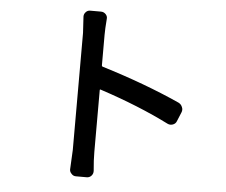

<svg xmlns="http://www.w3.org/2000/svg" viewBox="-55 -846 1111 945"><g transform="rotate(5 500.0 -373.0)"><path d="M825.2 -369.1Q838.9 -362.3 843.8 -348.6Q846.7 -342.8 846.7 -335.9Q846.7 -329.1 843.8 -322.3L825.2 -277.3Q820.3 -264.6 807.1 -259.8Q793.9 -254.9 781.2 -260.7Q631.8 -335.9 438.5 -399.4Q433.6 -401.4 433.6 -396.5V-91.8Q433.6 -49.8 438.5 1Q439.5 15.6 430.2 25.9Q420.9 36.1 407.2 36.1H353.5Q339.8 36.1 331.1 25.4Q322.3 16.6 322.3 4.9L327.1 -91.8V-669.9L322.3 -751Q322.3 -762.7 330.1 -771.5Q338.9 -782.2 352.5 -782.2H406.2Q419.9 -782.2 429.7 -772Q439.5 -761.7 437.5 -748Q433.6 -699.2 433.6 -669.9V-518.6Q433.6 -513.7 438.5 -512.7Q652.3 -447.3 825.2 -369.1Z"/></g></svg>

Font: Gen Jyuu Gothic L Monospace Medium
Style: Regular
Weight: 500
Designer: [Source Han Sans]
Ryoko NISHIZUKA  (kana & ideographs); Paul D. Hunt (Latin, Greek & Cyrillic); Wenlong ZHANG  (bopomofo
Version: Version 1.002.20150607